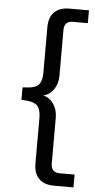

<svg xmlns="http://www.w3.org/2000/svg" viewBox="-60 -740 471 956"><g transform="rotate(5 176.0 -262.5)"><path d="M247 180Q198 180 172 153.5Q146 127 146 78V-149Q146 -191 130 -209Q114 -227 76 -230L49 -232V-294L76 -296Q114 -298 130 -316.5Q146 -335 146 -376V-603Q146 -652 172 -678.5Q198 -705 247 -705H345V-641H271Q227 -641 227 -596V-368Q227 -328 207 -299Q187 -270 155 -263Q187 -256 207 -227Q227 -198 227 -158V71Q227 116 271 116H345V180Z"/></g></svg>

Font: Nunito Sans
Style: Regular
Weight: 400
Designer: Vernon Adams
Foundry: Vernon Adams
Version: Version 3.101; ttfautohint (v1.8.4.7-5d5b);gftools[0.9.27]